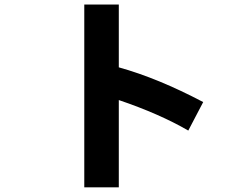

<svg xmlns="http://www.w3.org/2000/svg" viewBox="-20 -806 1040 842"><path d="M349.6 15.6V-786.1H501V-510.7Q672.9 -462.9 871.1 -358.4L805.7 -233.4Q679.7 -306.6 501 -367.2V15.6Z"/></svg>

Font: Gothic A1 Black
Style: Regular
Weight: 900
Version: Version 2.50